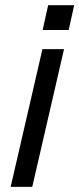

<svg xmlns="http://www.w3.org/2000/svg" viewBox="-20 -520 305 738"><path d="M104 198.2H21L143.1 -331.1H226.1ZM244.1 -404.8H144L165 -500H265.1Z"/></svg>

Font: Perun
Style: Italic
Weight: 400
Italic angle: -12°
Foundry: Stefan Peev, Context Ltd
Version: Version 001.000